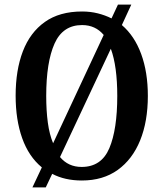

<svg xmlns="http://www.w3.org/2000/svg" viewBox="-20 -775 710 835"><path d="M162 -47Q105 -94 76.5 -174Q48 -254 48 -359Q48 -470 79.5 -552Q111 -634 175 -679.5Q239 -725 337 -725Q373 -725 405 -717Q437 -709 465 -695L493 -755H551L510 -666Q565 -619 594 -540Q623 -461 623 -358Q623 -247 589.5 -164.5Q556 -82 492 -36Q428 10 336 10Q262 10 207 -19L179 40H121ZM431 -623Q395 -666 337 -666Q253 -666 217 -585Q181 -504 181 -358Q181 -294 188 -242Q195 -190 211 -152ZM335 -49Q421 -49 455.5 -130.5Q490 -212 490 -358Q490 -422 483 -473.5Q476 -525 462 -563L241 -92Q277 -49 335 -49Z"/></svg>

Font: Noto Serif Myanmar Cond SemBd
Style: Regular
Weight: 600
Width: 3
Designer: Ben Mitchell and the Monotype Design Team
Foundry: Monotype Imaging Inc.
Version: Version 2.106; ttfautohint (v1.8.4.7-5d5b)